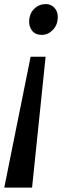

<svg xmlns="http://www.w3.org/2000/svg" viewBox="-22 -768 297 922"><path d="M132 133H-1.5L125 -495.5H197ZM255.5 -682Q254 -647 231.2 -623.8Q208.5 -600.5 178 -600.5Q148.5 -600.5 132.8 -619.8Q117 -639 118 -667Q119.5 -704 142.8 -726.2Q166 -748.5 199 -748.5Q223 -748.5 239.8 -730.2Q256.5 -712 255.5 -682Z"/></svg>

Font: Merriweather 36pt SemiBold
Style: Italic
Weight: 600
Italic angle: -7.8°
Version: Version 2.101